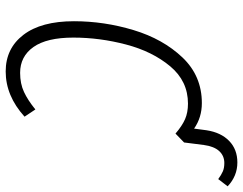

<svg xmlns="http://www.w3.org/2000/svg" viewBox="-112 -752 875 692"><g transform="rotate(90 326.0 -406.5)"><path d="M652 -789 626 -755Q611 -766 598.5 -771.5Q586 -777 568 -777Q542 -777 525 -758.5Q508 -740 503 -703L494 -632L462 -601Q434 -625 410 -635.5Q386 -646 354 -646Q273 -646 219.5 -582Q166 -518 141 -423Q116 -328 116 -233Q116 -137 150 -89Q184 -41 243 -41Q282 -41 312 -55Q342 -69 375 -96L401 -57Q326 11 238 11Q155 11 106 -53Q57 -117 57 -235Q57 -344 89 -450Q121 -556 187.5 -626Q254 -696 352 -696Q404 -696 444 -668L450 -713Q458 -765 488.5 -794.5Q519 -824 566 -824Q615 -824 652 -789Z"/></g></svg>

Font: Fira Sans Extra Condensed Light
Style: Italic
Weight: 300
Width: 3
Italic angle: -8°
Designer: Carrois Corporate & Edenspiekermann AG
Foundry: Carrois Corporate GbR & Edenspiekermann AG
Version: Version 4.203